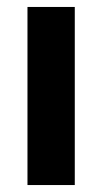

<svg xmlns="http://www.w3.org/2000/svg" viewBox="-20 -532 295 552"><path d="M195 -512H59V0H195Z"/></svg>

Font: Geom SemiBold
Style: Bold
Weight: 600
Version: Version 1.102